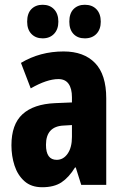

<svg xmlns="http://www.w3.org/2000/svg" viewBox="-20 -776 520 806"><path d="M247 -560Q332 -560 379 -511.5Q426 -463 426 -363V0H321L298 -73H295Q269 -31 238 -10.5Q207 10 157 10Q111 10 82.5 -15.5Q54 -41 41 -81Q28 -121 28 -166Q28 -254 74.5 -296.5Q121 -339 211 -343L282 -346V-368Q282 -404 268 -424Q254 -444 225 -444Q177 -444 109 -405L68 -512Q148 -560 247 -560ZM248 -249Q173 -246 173 -168Q173 -105 218 -105Q246 -105 264 -131Q282 -157 282 -201V-251ZM94 -685Q94 -720 112 -738Q130 -756 159 -756Q189 -756 207 -737Q225 -718 225 -685Q225 -653 207 -634Q189 -615 159 -615Q130 -615 112 -633.5Q94 -652 94 -685ZM271 -685Q271 -720 289 -738Q307 -756 336 -756Q367 -756 385 -737Q403 -718 403 -685Q403 -653 385 -634Q367 -615 336 -615Q306 -615 288.5 -633.5Q271 -652 271 -685Z"/></svg>

Font: Noto Sans Gujarati ExtraCondensed ExtraBold
Style: Regular
Weight: 800
Width: 2
Designer: Jelle Bosma - Monotype Design Team, Universal Thirst
Foundry: Monotype Imaging Inc.
Version: Version 2.106; ttfautohint (v1.8.4.7-5d5b)